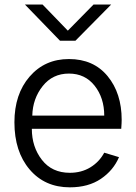

<svg xmlns="http://www.w3.org/2000/svg" viewBox="-20 -801 593 839"><path d="M43 -266.6Q43 -389.6 109.4 -466.3Q175.8 -543 281.2 -543Q388.7 -543 450.2 -468.3Q511.7 -393.6 511.7 -277.3Q511.7 -263.7 509.8 -238.3H119.1Q119.1 -159.2 163.1 -102.5Q207 -45.9 285.2 -45.9Q335.9 -45.9 375 -69.8Q414.1 -93.8 435.5 -133.8L500 -114.3Q475.6 -56.6 420.9 -19.5Q366.2 17.6 285.2 17.6Q175.8 17.6 109.4 -60.5Q43 -138.7 43 -266.6ZM121.1 -295.9H435.5Q435.5 -373 393.6 -426.3Q351.6 -479.5 281.2 -479.5Q210 -479.5 166.5 -424.8Q123 -370.1 121.1 -295.9ZM88.9 -781.2H166L276.4 -667L388.7 -781.2H465.8L309.6 -623H242.2Z"/></svg>

Font: Gothic A1
Style: Regular
Weight: 400
Designer: HanYang I&C Co.,Ltd.
Foundry: HanYang I&C Co.,Ltd.
Version: Version 2.50